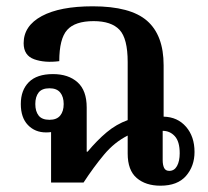

<svg xmlns="http://www.w3.org/2000/svg" viewBox="-20 -579 661 609"><path d="M489 10Q442 10 413.5 -14.5Q385 -39 385 -92V-149Q343 -128 310 -88.5Q277 -49 245 0H142V-160Q135 -159 126 -159Q91 -159 68.5 -182.5Q46 -206 46 -249Q46 -293 71.5 -318.5Q97 -344 148 -344Q197 -344 226 -318Q255 -292 255 -238V-98H258Q288 -134 318.5 -159.5Q349 -185 385 -198V-382Q385 -457 359 -484.5Q333 -512 277 -512Q218 -512 193 -484Q168 -456 168 -385Q122 -379 88.5 -391Q55 -403 55 -442Q55 -497 112.5 -528Q170 -559 274 -559Q394 -559 446.5 -513Q499 -467 499 -372V-209Q543 -208 570 -177Q597 -146 597 -97Q597 -52 570 -21Q543 10 489 10ZM137 -199Q160 -199 171 -212.5Q182 -226 182 -249Q182 -272 171 -285.5Q160 -299 137 -299Q113 -299 102.5 -285.5Q92 -272 92 -249Q92 -226 102.5 -212.5Q113 -199 137 -199ZM517 -37Q533 -37 541.5 -52.5Q550 -68 550 -93Q550 -130 534.5 -147Q519 -164 496 -164V-71Q496 -56 500.5 -46.5Q505 -37 517 -37Z"/></svg>

Font: Noto Serif Thai SemiCondensed SemiBold
Style: Regular
Weight: 600
Width: 4
Designer: Monotype Design Team
Foundry: Monotype Imaging Inc.
Version: Version 2.002; ttfautohint (v1.8.4.7-5d5b)